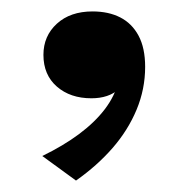

<svg xmlns="http://www.w3.org/2000/svg" viewBox="-20 -166 321 336"><path d="M113 150 54 107Q91 89 118.5 68.5Q146 48 163.5 25Q181 2 187 -23Q187 -25 188.5 -26.5Q190 -28 191.5 -28Q193 -28 194.5 -27.5Q196 -27 198 -26Q195 -17 187 -9.5Q179 -2 167 2Q155 6 140 6Q103 6 79.5 -14.5Q56 -35 56 -70Q56 -103 79.5 -124.5Q103 -146 142 -146Q170 -146 190.5 -135.5Q211 -125 222.5 -103.5Q234 -82 234 -49Q234 -10 219 26Q204 62 177 93Q150 124 113 150Z"/></svg>

Font: Roboto Serif 120pt Expanded SemiBold
Style: Regular
Weight: 600
Width: 7
Designer: Greg Gazdowicz
Foundry: Commercial Type
Version: Version 1.008